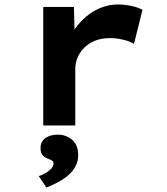

<svg xmlns="http://www.w3.org/2000/svg" viewBox="-20 -560 745 857"><path d="M173 0V-529H310L315 -340L276 -351Q291 -403 326 -446.5Q361 -490 408 -515Q455 -540 506 -540Q537 -540 567 -533.5Q597 -527 616 -516L578 -364Q559 -376 529 -383Q499 -390 471 -390Q434 -390 405 -378.5Q376 -367 356 -347Q336 -327 326 -302.5Q316 -278 316 -252V0ZM187 277 153 226Q167 222 182 213.5Q197 205 208 193.5Q219 182 219 170Q219 161 212.5 157Q206 153 196 149Q179 143 170 132.5Q161 122 161 101Q161 71 183 56Q205 41 238 41Q274 41 301.5 63.5Q329 86 329 133Q329 160 317 182.5Q305 205 284.5 222.5Q264 240 238.5 253.5Q213 267 187 277Z"/></svg>

Font: Lexend Peta SemiBold
Style: Regular
Weight: 600
Designer: Bonnie Shaver-Troup, Thomas Jockin
Foundry: Lexend
Version: Version 1.007